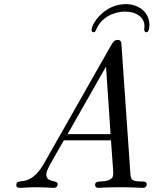

<svg xmlns="http://www.w3.org/2000/svg" viewBox="-20 -909 783 929"><path d="M423 -764C423 -755 429 -753 433 -753C440 -753 444 -761 446 -767C469 -824 531 -853 585 -853C642 -853 679 -823 679 -783C679 -776 678 -775 678 -768C678 -760 680 -753 688 -753C699 -753 703 -770 703 -788C703 -851 650 -889 589 -889C484 -889 423 -794 423 -764ZM59 -14C59 -3 65 0 81 0C93 0 117 -3 150 -3C203 -3 230 0 239 0C257 0 259 -12 259 -19C259 -40 204 -23 204 -65C204 -86 225 -118 289 -230H517C523 -135 528 -88 528 -73C528 -61 527 -52 520 -46C488 -19 440 -44 440 -14C440 -7 445 0 455 0C465 0 490 -3 567 -3C629 -3 650 0 670 0C686 0 690 -10 690 -17C690 -32 675 -31 663 -31C623 -32 613 -36 611 -67L568 -688C567 -700 568 -716 549 -716C530 -716 523 -698 517 -689L190 -113C120 5 59 -54 59 -14ZM307 -260 493 -587 515 -260Z"/></svg>

Font: CMU Serif
Style: Italic
Weight: 500
Italic angle: -14.04°
Version: Version 0.7.0